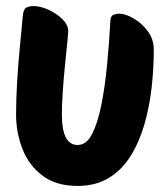

<svg xmlns="http://www.w3.org/2000/svg" viewBox="-20 -599 549 633"><path d="M236 14Q165 14 120 -20Q75 -54 54 -108Q33 -162 33 -221Q33 -272 36.5 -330Q40 -388 45.5 -444Q51 -500 55 -545Q57 -568 66 -573.5Q75 -579 90 -579Q113 -579 139.5 -567Q166 -555 185.5 -536Q205 -517 205 -496Q205 -490 202 -459.5Q199 -429 194.5 -386Q190 -343 187 -298.5Q184 -254 184 -221Q184 -121 236 -121Q265 -121 283.5 -157Q302 -193 314 -252.5Q326 -312 333 -385Q340 -458 344 -532Q345 -547 355 -550.5Q365 -554 372 -554Q393 -554 420 -538.5Q447 -523 467 -496.5Q487 -470 487 -435Q487 -371 479.5 -307Q472 -243 455 -185.5Q438 -128 409.5 -83Q381 -38 338 -12Q295 14 236 14Z"/></svg>

Font: Protest Riot
Style: Regular
Weight: 400
Designer: Octavio Pardo
Foundry: Ashler Design
Version: Version 2.005; ttfautohint (v1.8.4.7-5d5b)